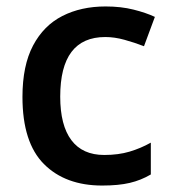

<svg xmlns="http://www.w3.org/2000/svg" viewBox="-20 -571 537 601"><path d="M299.8 9.8Q184.6 9.8 117.4 -57.6Q50.3 -125 50.3 -267.6Q50.3 -365.7 83.5 -428.5Q116.7 -491.2 175.3 -521Q233.9 -550.8 310.5 -550.8Q358.4 -550.8 397.7 -541Q437 -531.2 464.8 -518.1L430.7 -426.3Q400.4 -438 369.4 -446.5Q338.4 -455.1 309.6 -455.1Q168.5 -455.1 168.5 -268.6Q168.5 -178.7 203.4 -132.3Q238.3 -85.9 306.2 -85.9Q350.6 -85.9 385.7 -96.4Q420.9 -106.9 452.1 -124.5V-24.9Q421.4 -6.8 386.2 1.5Q351.1 9.8 299.8 9.8Z"/></svg>

Font: Open Sans SemiBold
Style: Regular
Weight: 600
Designer: Monotype Design Team
Foundry: Monotype Imaging Inc.
Version: Version 3.003; ttfautohint (v1.8.4)